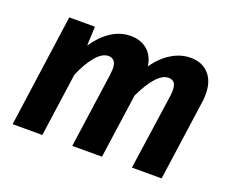

<svg xmlns="http://www.w3.org/2000/svg" viewBox="-94 -698 1023 850"><g transform="rotate(20 417.5 -273.0)"><path d="M790 -418Q790 -396 788 -384L734 0H594L645 -355Q647 -366 647 -383Q647 -409 637.5 -419Q628 -429 611 -429Q556 -429 496 -304L453 0H313L363 -355Q365 -375 365 -381Q365 -429 328 -429Q299 -429 269 -393.5Q239 -358 214 -299L172 0H32L106 -530H227L223 -440Q257 -490 299.5 -518Q342 -546 391 -546Q438 -546 469 -520Q500 -494 507 -445Q540 -493 583.5 -519.5Q627 -546 673 -546Q727 -546 758.5 -512Q790 -478 790 -418Z"/></g></svg>

Font: Fira Sans SemiBold
Style: Italic
Weight: 600
Italic angle: -8°
Designer: bBox Type GmbH & Carrois Corporate GbR & Edenspiekermann AG
Foundry: bBox Type GmbH & Carrois Corporate GbR & Edenspiekermann AG
Version: Version 4.301